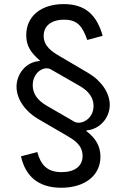

<svg xmlns="http://www.w3.org/2000/svg" viewBox="-20 -757 608 925"><path d="M274.9 147.5C387.2 147.5 463.9 89.8 463.9 -2.4C463.9 -51.3 442.4 -90.3 396 -125.5L397.5 -128.9C461.9 -134.3 508.8 -189.9 508.8 -252C508.8 -308.1 469.7 -367.2 405.3 -405.3L267.6 -486.3C233.4 -506.3 190.4 -532.7 190.4 -584.5C190.4 -631.8 226.6 -662.1 289.1 -662.1C355.5 -662.1 377.9 -627.4 400.4 -564.5L474.6 -584.5C446.8 -682.6 393.1 -737.3 287.1 -737.3C178.7 -737.3 106.4 -679.7 106.4 -587.4C106.4 -535.6 128.9 -502.4 172.4 -465.3L170.9 -462.9C102.5 -458.5 59.6 -398.4 59.6 -338.9C59.6 -280.3 101.1 -220.2 164.1 -183.6L301.8 -103.5C334.5 -84.5 377.9 -59.1 377.9 -5.9C377.9 45.4 337.4 72.3 276.9 72.3C205.1 72.3 175.8 34.7 159.7 -24.4L81.1 -3.9C102.1 90.8 163.6 147.5 274.9 147.5ZM337.9 -170.9 206.1 -247.1C158.7 -274.4 137.7 -307.1 137.7 -346.2C137.7 -409.7 192.9 -440.9 224.6 -422.9L364.3 -342.8C407.7 -317.9 430.7 -286.1 430.7 -246.6C430.7 -181.6 368.2 -153.3 337.9 -170.9Z"/></svg>

Font: Raveo
Style: Regular
Weight: 400
Designer: Jakub Foglar, Rasmus Andersson (Inter)
Foundry: Jakubfoglar.com
Version: Version 1.100;Glyphs 3.2.3 (3260)